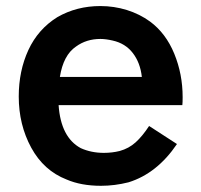

<svg xmlns="http://www.w3.org/2000/svg" viewBox="-20 -597 663 632"><path d="M374 -100Q349 -93.8 321.9 -93.8Q280.2 -93.8 245.8 -109.4Q180.2 -144.8 172.9 -251H580.2Q581.2 -259.4 581.2 -277.1Q581.2 -353.1 553.6 -420.3Q526 -487.5 474 -526Q439.6 -551 397.4 -564.1Q355.2 -577.1 310.4 -577.1Q232.3 -577.1 168.8 -540.6Q105.2 -501 73.4 -432.3Q41.7 -363.5 41.7 -279.2Q41.7 -186.5 82.8 -110.9Q124 -35.4 199 -6.2Q246.9 14.6 312.5 14.6Q357.3 14.6 403.1 3.1Q496.9 -26 562.5 -122.9L470.8 -182.3Q449 -149 426.6 -128.6Q404.2 -108.3 374 -100ZM310.4 -468.8Q328.1 -468.8 351 -463.5Q392.7 -454.2 417.2 -422.4Q441.7 -390.6 446.9 -343.8H177.1Q188.5 -415.6 230.2 -443.8Q264.6 -468.8 310.4 -468.8Z"/></svg>

Font: Vladivostok Bold
Style: Regular
Weight: 700
Width: 4
Designer: Michael Sharanda
Foundry: Michael Sharanda
Version: Version 1.005